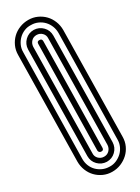

<svg xmlns="http://www.w3.org/2000/svg" viewBox="-91 -755 687 944"><g transform="rotate(-10 253.0 -283.0)"><path d="M37 -526Q28 -551 30 -576Q32 -601 42.5 -622.5Q53 -644 72 -661Q91 -678 116 -687Q141 -696 166 -694Q191 -692 212.5 -681.5Q234 -671 251 -652Q268 -633 277 -608L473 -41Q482 -16 480 9Q478 34 467 55.5Q456 77 437.5 94Q419 111 394 120Q369 129 344 127Q319 125 297.5 114.5Q276 104 259 85Q242 66 233 41ZM259 32Q266 52 279 66.5Q292 81 309 89Q326 97 345.5 98.5Q365 100 385 93Q404 87 418.5 73.5Q433 60 441.5 43Q450 26 451.5 6.5Q453 -13 446 -32L251 -599Q244 -618 231 -632.5Q218 -647 201 -655.5Q184 -664 164 -665.5Q144 -667 125 -660Q105 -654 90.5 -640.5Q76 -627 68 -610Q60 -593 58.5 -573.5Q57 -554 64 -535ZM90 -544Q81 -572 93.5 -598Q106 -624 134 -634Q162 -643 188 -630.5Q214 -618 224 -590L420 -23Q429 5 416.5 31Q404 57 376 67Q348 76 322 63.5Q296 51 286 23ZM313 14Q318 31 334 38.5Q350 46 367 40Q384 34 391 18.5Q398 3 393 -14L197 -581Q192 -598 176 -605.5Q160 -613 143 -607Q126 -601 119 -585.5Q112 -570 117 -553ZM144 -562Q139 -576 153 -580Q166 -585 171 -571L366 -5Q371 9 357 13Q352 15 346.5 12.5Q341 10 339 5Z"/></g></svg>

Font: Zschusch
Style: Regular
Weight: 400
Designer: Peter Wiegel
Foundry: Peter Wiegel